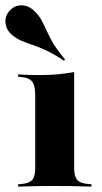

<svg xmlns="http://www.w3.org/2000/svg" viewBox="-45 -696 380 716"><path d="M86.3 -209.7V-341.9Q86.3 -376.6 75 -391.5Q63.7 -406.5 33.9 -408.9L22.6 -409.7V-418.5Q48.4 -416.9 65.3 -416.5Q82.3 -416.1 104.8 -416.1Q141.9 -416.1 171.8 -419Q201.6 -421.8 231.5 -427.4V-418.5V-209.7ZM158.9 -2.4Q121.8 -2.4 93.1 -2Q64.5 -1.6 22.6 0V-8.9L33.9 -9.7Q63.7 -12.1 75 -25Q86.3 -37.9 86.3 -68.5V-209.7H231.5V-68.5Q231.5 -37.9 243.1 -25Q254.8 -12.1 284.7 -9.7L296 -8.9V0Q254.8 -1.6 225.8 -2Q196.8 -2.4 158.9 -2.4ZM193.5 -469.4Q156.5 -494.4 127.8 -507.7Q99.2 -521 76.2 -528.6Q53.2 -536.3 34.3 -544.4Q15.3 -552.4 -2.4 -567.7Q-22.6 -586.3 -24.6 -611.7Q-26.6 -637.1 -8.9 -656.5Q9.7 -676.6 35.5 -676.2Q61.3 -675.8 82.3 -655.6Q103.2 -636.3 114.9 -610.9Q126.6 -585.5 143.5 -552Q160.5 -518.5 197.6 -474.2Z"/></svg>

Font: Playfair 144pt SemiExpanded Black
Style: Regular
Weight: 900
Width: 6
Designer: Claus Eggers Sørensen
Foundry: Claus Eggers Sørensen
Version: Version 2.203